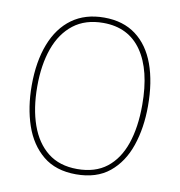

<svg xmlns="http://www.w3.org/2000/svg" viewBox="-82 -800 829 886"><g transform="rotate(10 332.5 -357.5)"><path d="M605 -358Q605 -255 576.5 -171.5Q548 -88 488 -39Q428 10 332 10Q237 10 177 -39.5Q117 -89 88.5 -172.5Q60 -256 60 -359Q60 -471 92 -553.5Q124 -636 185.5 -680.5Q247 -725 336 -725Q425 -725 485 -680Q545 -635 575 -552.5Q605 -470 605 -358ZM86 -359Q86 -256 113.5 -178.5Q141 -101 195.5 -58Q250 -15 333 -15Q417 -15 471 -57Q525 -99 551.5 -176Q578 -253 578 -358Q578 -521 516 -610.5Q454 -700 336 -700Q252 -700 196.5 -657Q141 -614 113.5 -537.5Q86 -461 86 -359Z"/></g></svg>

Font: Noto Sans Lao UI SemCond Thin
Style: Regular
Weight: 100
Width: 4
Designer: Monotype Design Team
Foundry: Monotype Imaging Inc.
Version: Version 2.000; ttfautohint (v1.8.4.7-5d5b)